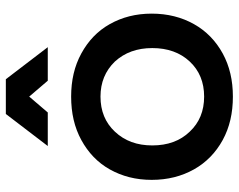

<svg xmlns="http://www.w3.org/2000/svg" viewBox="-98 -696 798 641"><g transform="rotate(-90 300.5 -375.0)"><path d="M443 -502C401 -525 353 -536 299 -536C244 -536 196 -525 154 -502C112 -479 79 -448 56 -407C33 -366 21 -320 21 -267C21 -214 33 -167 56 -126C79 -85 112 -53 154 -30C196 -7 244 4 299 4C353 4 401 -7 443 -30C485 -53 518 -85 541 -126C564 -167 576 -214 576 -267C576 -320 564 -366 541 -407C518 -448 485 -479 443 -502ZM182 -390C212 -422 251 -438 299 -438C346 -438 385 -422 416 -390C446 -357 461 -316 461 -265C461 -214 446 -172 416 -140C386 -108 347 -92 299 -92C251 -92 212 -108 182 -140C151 -172 136 -214 136 -265C136 -316 151 -357 182 -390ZM464 -614 357 -754H241L134 -614H246L299 -676L352 -614Z"/></g></svg>

Font: Argentum Sans
Style: Regular
Weight: 400
Designer: Julieta Ulanovsky
Foundry: Julieta Ulanovsky
Version: Version 5.001;March 29, 2019;FontCreator 11.5.0.2425 64-bit